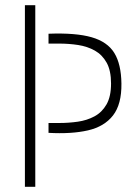

<svg xmlns="http://www.w3.org/2000/svg" viewBox="-20 -720 514 740"><path d="M76 0V-700H116V0ZM167 -208V-246H210Q245 -246 280 -251Q315 -256 344 -271.5Q373 -287 390.5 -317.5Q408 -348 408 -398Q408 -448 391 -478.5Q374 -509 345.5 -525Q317 -541 281.5 -546.5Q246 -552 208 -552H167V-590Q272 -594 333 -576.5Q394 -559 420.5 -516Q447 -473 448 -398Q449 -318 415.5 -275Q382 -232 319 -217.5Q256 -203 167 -208Z"/></svg>

Font: Stick No Bills ExtraLight ExtraLight
Style: Regular
Weight: 250
Version: Version 2.000